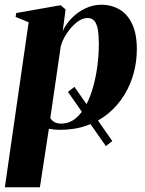

<svg xmlns="http://www.w3.org/2000/svg" viewBox="-38 -537 614 811"><path d="M436.5 59 409 80 249 -149 276.5 -170ZM-17.5 254 83 -443 28 -465.5 30.5 -482 218.5 -515 239 -497 227 -406Q241 -436.5 266.2 -461.8Q291.5 -487 323.5 -502Q355.5 -517 390 -517Q432.5 -517 466.5 -497.2Q500.5 -477.5 520.2 -435.8Q540 -394 540 -329Q540 -278 526.8 -228.5Q513.5 -179 487 -135.8Q460.5 -92.5 421.2 -59.2Q382 -26 330 -7.2Q278 11.5 214 11.5Q203 11.5 191.2 10.2Q179.5 9 168.5 7L130.5 254ZM174.5 -38.5Q180 -28.5 191.2 -21.8Q202.5 -15 220 -15Q254 -15 280.2 -36Q306.5 -57 325.2 -92.5Q344 -128 356 -171.8Q368 -215.5 373.8 -262Q379.5 -308.5 379.5 -351Q379.5 -387.5 375.2 -412Q371 -436.5 360.5 -448.8Q350 -461 331.5 -461Q308.5 -461 284.8 -441.5Q261 -422 243 -394.2Q225 -366.5 218.5 -340.5Z"/></svg>

Font: Merriweather 144pt ExtraBold
Style: Italic
Weight: 800
Italic angle: -7.8°
Version: Version 2.101